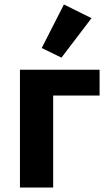

<svg xmlns="http://www.w3.org/2000/svg" viewBox="-20 -836 484 856"><path d="M69 0V-525H424V-410H217V0ZM388 -755 254 -579 166 -622 265 -816Z"/></svg>

Font: IBM Plex Sans Var
Style: Regular
Weight: 400
Designer: Mike Abbink, Paul van der Laan, Pieter van Rosmalen
Foundry: Bold Monday
Version: Version 3.000